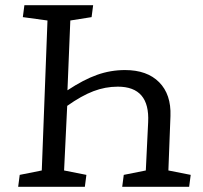

<svg xmlns="http://www.w3.org/2000/svg" viewBox="-20 -720 781 740"><path d="M240 -372Q302 -413 354 -431.5Q406 -450 462 -450Q547 -450 593.5 -403Q640 -356 637 -273Q635 -221 633 -168.5Q631 -116 629 -63L715 -46L709 0H451L457 -46L542 -63Q544 -110 546.5 -156.5Q549 -203 551 -249Q558 -386 434 -386Q386 -386 340 -368.5Q294 -351 239 -312L227 -63L313 -46L307 0H50L56 -46L141 -63L163 -641L68 -654L74 -700H339L333 -654L251 -641Z"/></svg>

Font: Literata 12pt
Style: Italic
Weight: 400
Italic angle: -2°
Designer: Latin by Veronika Burian and Jose Scaglione. Greek by Irene Vlachou. Cyrillic by Vera Evstafieva
Foundry: TypeTogether
Version: Version 3.002